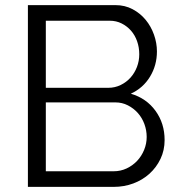

<svg xmlns="http://www.w3.org/2000/svg" viewBox="-20 -730 706 750"><path d="M623 -183Q623 -143 607 -109.5Q591 -76 564 -51.5Q537 -27 501 -13.5Q465 0 424 0H89V-710H431Q468 -710 498 -694Q528 -678 549 -652.5Q570 -627 581.5 -594.5Q593 -562 593 -529Q593 -475 566 -430.5Q539 -386 491 -364Q552 -346 587.5 -297Q623 -248 623 -183ZM553 -195Q553 -221 544 -245.5Q535 -270 518.5 -288.5Q502 -307 479.5 -318.5Q457 -330 431 -330H159V-61H424Q451 -61 474.5 -72Q498 -83 515.5 -101.5Q533 -120 543 -144.5Q553 -169 553 -195ZM159 -649V-387H403Q429 -387 451.5 -398Q474 -409 490 -427Q506 -445 515 -468.5Q524 -492 524 -518Q524 -545 515.5 -569Q507 -593 491.5 -610.5Q476 -628 455 -638.5Q434 -649 409 -649Z"/></svg>

Font: PTCRaleway
Style: Regular
Weight: 400
Designer: Matt McInerney, Pablo Impallari, Rodrigo Fuenzalida
Foundry: Matt McInerney, Pablo Impallari, Rodrigo Fuenzalida
Version: Version 3.000g; ttfautohint (v1.5) -l 8 -r 28 -G 28 -x 14 -D